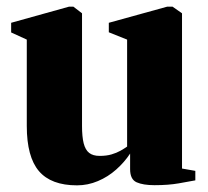

<svg xmlns="http://www.w3.org/2000/svg" viewBox="-20 -547 624 577"><path d="M444.5 9.5Q410 9.5 390.5 0.8Q371 -8 371 -38.5V-85.5Q354 -59.5 329.2 -37.5Q304.5 -15.5 274.2 -2.8Q244 10 211.5 10Q133.5 10 97 -32.8Q60.5 -75.5 60.5 -168.5V-428L13.5 -449.5V-478.5L187.5 -527H200.5L226.5 -507V-168.5Q226.5 -136 231.5 -116.2Q236.5 -96.5 248 -87.5Q259.5 -78.5 279.5 -78.5Q300 -78.5 315.2 -83Q330.5 -87.5 342 -94Q353.5 -100.5 362 -106.5V-428L307 -450V-478.5L482.5 -527H498.5L527 -507V-40.5L567 -33.5V-5Q548.5 -1.5 517.2 4Q486 9.5 444.5 9.5Z"/></svg>

Font: Merriweather 120pt Black
Style: Regular
Weight: 900
Designer: Eben Sorkin
Foundry: Eben Sorkin
Version: Version 2.100